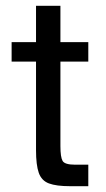

<svg xmlns="http://www.w3.org/2000/svg" viewBox="-20 -641 364 661"><path d="M221 0Q174 0 148.5 -9.5Q123 -19 113.5 -46Q104 -73 104 -124V-429H20V-496H104V-621H188V-496H284V-429H188V-138Q188 -100 195.5 -87Q203 -74 239 -74H284V0Z"/></svg>

Font: Atkinson Hyperlegible
Style: Regular
Weight: 400
Designer: Elliott Scott, Megan Eiswerth, Linus Boman, Theodore Petrosky
Foundry: Braille Institute
Version: Version 1.006; ttfautohint (v1.8.3)